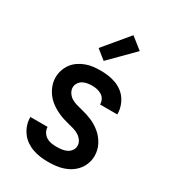

<svg xmlns="http://www.w3.org/2000/svg" viewBox="-188 -867 875 976"><g transform="rotate(30 250.0 -379.5)"><path d="M249 8Q226 8 203.5 5Q181 2 159.5 -5.5Q138 -13 119 -26Q100 -39 86.5 -57.5Q73 -76 65.5 -98Q58 -120 58 -143V-145H159V-144Q159 -129 167.5 -115Q176 -101 189 -93Q202 -85 217.5 -82.5Q233 -80 249 -80Q264 -80 279 -82Q294 -84 307.5 -90.5Q321 -97 330 -109.5Q339 -122 339 -137Q339 -154 329 -168Q319 -182 305 -190.5Q291 -199 275 -203.5Q259 -208 243 -212Q227 -216 211 -221Q195 -226 180 -233Q165 -240 151 -248.5Q137 -257 124 -268Q111 -279 101 -292Q91 -305 83.5 -320Q76 -335 72 -351Q68 -367 68 -384Q68 -405 75 -426.5Q82 -448 95 -465.5Q108 -483 126.5 -495.5Q145 -508 165.5 -515.5Q186 -523 207.5 -525.5Q229 -528 251 -528Q273 -528 295 -525Q317 -522 338 -514.5Q359 -507 377 -494Q395 -481 407.5 -463Q420 -445 427 -423.5Q434 -402 434 -380V-377H333V-378Q333 -393 326 -406Q319 -419 306.5 -426.5Q294 -434 280 -437Q266 -440 251 -440Q237 -440 223 -437.5Q209 -435 197 -428.5Q185 -422 177 -409.5Q169 -397 169 -383Q169 -367 178.5 -352.5Q188 -338 202 -329.5Q216 -321 232 -316.5Q248 -312 264.5 -308Q281 -304 296.5 -299Q312 -294 327.5 -287.5Q343 -281 357 -272Q371 -263 383.5 -252.5Q396 -242 406.5 -228.5Q417 -215 424.5 -200.5Q432 -186 436 -169.5Q440 -153 440 -137Q440 -114 432.5 -92.5Q425 -71 411 -53.5Q397 -36 378 -23.5Q359 -11 337.5 -4Q316 3 293.5 5.5Q271 8 249 8ZM238 -578 183 -622 304 -767 372 -713Z"/></g></svg>

Font: Iosevka Custom Semibold
Style: Regular
Weight: 600
Designer: Belleve Invis
Foundry: Belleve Invis
Version: Version 27.0.2; ttfautohint (v1.8.4)